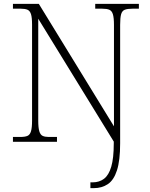

<svg xmlns="http://www.w3.org/2000/svg" viewBox="-20 -734 778 994"><path d="M448 240V210H460Q494 210 518.5 191.5Q543 173 556 129Q569 85 569 8V-1L178 -637V-109Q178 -73 183.5 -54.5Q189 -36 201 -30.5Q213 -25 231 -25H275V0H47V-25H86Q109 -25 122 -30.5Q135 -36 140.5 -54.5Q146 -73 146 -109V-606Q146 -643 140.5 -660.5Q135 -678 122.5 -683.5Q110 -689 87 -689H47V-714H181L570 -80V-605Q570 -642 564.5 -660Q559 -678 546 -683.5Q533 -689 509 -689H473V-714H699V-689H666Q640 -689 626 -683.5Q612 -678 607 -660Q602 -642 602 -605V8Q602 97 585.5 148Q569 199 538 219.5Q507 240 466 240Z"/></svg>

Font: Noto Serif Kannada ExtraLight
Style: Regular
Weight: 250
Version: Version 2.003